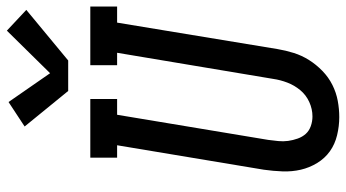

<svg xmlns="http://www.w3.org/2000/svg" viewBox="-250 -774 1032 573"><g transform="rotate(-90 266.5 -488.0)"><path d="M203 8Q176 8 149 1.5Q122 -5 101 -20Q80 -35 66 -58Q52 -81 46 -107Q40 -133 41 -161Q42 -189 46 -217L119 -655H82V-735H257V-655H210L135 -204Q133 -189 131.5 -174Q130 -159 132 -144.5Q134 -130 139 -116Q144 -102 153 -92Q162 -82 176 -77Q190 -72 205 -72Q227 -72 248 -81.5Q269 -91 283.5 -108.5Q298 -126 306 -147Q314 -168 317 -189L395 -655H358V-735H533V-655H485L406 -176Q402 -152 394.5 -128Q387 -104 373.5 -82.5Q360 -61 341 -42.5Q322 -24 299 -12.5Q276 -1 251.5 3.5Q227 8 203 8ZM281 -801 175 -931 248 -979 334 -855 461 -984 523 -926 372 -801Z"/></g></svg>

Font: Iosevka Slab Medium Oblique
Style: Regular
Weight: 500
Italic angle: -9°
Monospace: yes
Designer: Belleve Invis
Foundry: Belleve Invis
Version: Version 11.1.1; ttfautohint (v1.8.3)